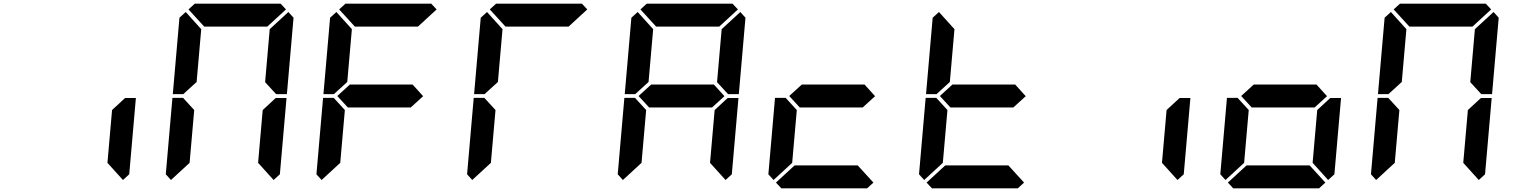

<svg xmlns="http://www.w3.org/2000/svg" viewBox="-20 -1020 8200 1040"><path d="M653 -485 658 -489H716L680 -76L646 -45L562 -138L587 -424Z M978 -515 973 -510H916L952 -924L986 -955L1070 -862L1045 -576ZM906 -45 878 -76 914 -490H972L976 -485L1032 -424L1007 -138ZM1469 -485 1474 -489H1532L1496 -76L1462 -45L1378 -138L1403 -424ZM1542 -955 1570 -924 1534 -510H1476L1472 -514L1416 -575L1441 -862ZM1001 -969 1035 -1000H1500L1529 -969L1428 -876H1086Z M2215 -562 2272 -499 2205 -438H1864L1807 -500L1875 -562ZM1794 -515 1789 -510H1732L1768 -924L1802 -955L1886 -862L1861 -576ZM1722 -45 1694 -76 1730 -490H1788L1792 -485L1848 -424L1823 -138ZM1817 -969 1851 -1000H2316L2345 -969L2244 -876H1902Z M2538 -45 2510 -76 2546 -490H2604L2608 -485L2664 -424L2639 -138ZM2633 -969 2667 -1000H3132L3161 -969L3060 -876H2718ZM2610 -515 2605 -510H2548L2584 -924L2618 -955L2702 -862L2677 -576Z M3847 -562 3904 -499 3837 -438H3496L3439 -500L3507 -562ZM3426 -515 3421 -510H3364L3400 -924L3434 -955L3518 -862L3493 -576ZM3354 -45 3326 -76 3362 -490H3420L3424 -485L3480 -424L3455 -138ZM3917 -485 3922 -489H3980L3944 -76L3910 -45L3826 -138L3851 -424ZM3990 -955 4018 -924 3982 -510H3924L3920 -514L3864 -575L3889 -862ZM3449 -969 3483 -1000H3948L3977 -969L3876 -876H3534Z M4663 -562 4720 -499 4653 -438H4312L4255 -500L4323 -562ZM4170 -45 4142 -76 4178 -490H4236L4240 -485L4296 -424L4271 -138ZM4711 -31 4677 0H4212L4183 -31L4284 -124H4626Z M5479 -562 5536 -499 5469 -438H5128L5071 -500L5139 -562ZM5058 -515 5053 -510H4996L5032 -924L5066 -955L5150 -862L5125 -576ZM4986 -45 4958 -76 4994 -490H5052L5056 -485L5112 -424L5087 -138ZM5527 -31 5493 0H5028L4999 -31L5100 -124H5442Z M6365 -485 6370 -489H6428L6392 -76L6358 -45L6274 -138L6299 -424Z M7111 -562 7168 -499 7101 -438H6760L6703 -500L6771 -562ZM6618 -45 6590 -76 6626 -490H6684L6688 -485L6744 -424L6719 -138ZM7159 -31 7125 0H6660L6631 -31L6732 -124H7074ZM7181 -485 7186 -489H7244L7208 -76L7174 -45L7090 -138L7115 -424Z M7506 -515 7501 -510H7444L7480 -924L7514 -955L7598 -862L7573 -576ZM7434 -45 7406 -76 7442 -490H7500L7504 -485L7560 -424L7535 -138ZM7997 -485 8002 -489H8060L8024 -76L7990 -45L7906 -138L7931 -424ZM8070 -955 8098 -924 8062 -510H8004L8000 -514L7944 -575L7969 -862ZM7529 -969 7563 -1000H8028L8057 -969L7956 -876H7614Z"/></svg>

Font: DSEG7 Classic
Style: BoldItalic
Weight: 700
Italic angle: -5°
Designer: Keshikan(Twitter:@keshinomi_88pro)
Version: Version 0.46